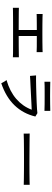

<svg xmlns="http://www.w3.org/2000/svg" viewBox="1092 -1883 816 3040"><g transform="rotate(90 1500.0 -363.0)"><path d="M104 -159V-254Q120 -253 169.5 -252.5Q219 -252 293 -251.5Q367 -251 455 -251V-538Q395 -538 340.5 -537.5Q286 -537 249 -536.5Q212 -536 202 -535V-630Q215 -629 257.5 -628Q300 -627 364 -626.5Q428 -626 504 -626Q579 -626 643 -626.5Q707 -627 750 -628Q793 -629 805 -630V-535Q789 -537 719.5 -537.5Q650 -538 550 -538V-251Q635 -251 707 -251.5Q779 -252 827 -253Q875 -254 887 -254V-159Q873 -161 819 -161.5Q765 -162 683 -162Q601 -162 501 -162Q434 -162 368 -162Q302 -162 246 -161.5Q190 -161 152.5 -160.5Q115 -160 104 -159Z M1298 25Q1294 16 1285 -0.5Q1276 -17 1265.5 -33.5Q1255 -50 1247 -58Q1429 -111 1546.5 -213Q1664 -315 1717 -457Q1671 -455 1609 -452Q1547 -449 1480.5 -445.5Q1414 -442 1353 -439Q1292 -436 1246.5 -434Q1201 -432 1182 -430L1174 -526Q1198 -525 1245 -525.5Q1292 -526 1353 -527.5Q1414 -529 1478.5 -531Q1543 -533 1602.5 -535.5Q1662 -538 1707 -541Q1752 -544 1772 -547L1825 -515Q1779 -322 1648 -185.5Q1517 -49 1298 25ZM1274 -659V-751Q1318 -750 1377.5 -749Q1437 -748 1503 -748Q1567 -748 1626.5 -749Q1686 -750 1735 -751V-659Q1685 -661 1628 -661.5Q1571 -662 1503 -662Q1465 -662 1422.5 -662Q1380 -662 1341 -661.5Q1302 -661 1274 -659Z M2095 -330Q2095 -339 2095 -358.5Q2095 -378 2095 -397Q2095 -416 2094 -425Q2119 -424 2169 -423.5Q2219 -423 2285.5 -422.5Q2352 -422 2426.5 -421.5Q2501 -421 2575.5 -421Q2650 -421 2716 -421.5Q2782 -422 2832 -423Q2882 -424 2906 -425Q2906 -422 2906 -416Q2906 -410 2906 -403Q2906 -385 2905.5 -362.5Q2905 -340 2906 -331Q2875 -332 2814 -333Q2753 -334 2674.5 -334.5Q2596 -335 2511 -335Q2426 -335 2345 -334.5Q2264 -334 2198.5 -333Q2133 -332 2095 -330Z"/></g></svg>

Font: Zen Kaku Gothic New Medium
Style: Regular
Weight: 500
Designer: Yoshimichi Ohira
Foundry: Positype
Version: Version 1.002